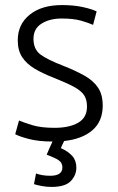

<svg xmlns="http://www.w3.org/2000/svg" viewBox="-20 -548 466 757"><path d="M183 189Q164 189 145 185.5Q126 182 114 178L122 136Q133 140 147 142.5Q161 145 178 145Q226 145 226 112Q226 94 211.5 84Q197 74 164 62Q169 50 175 36.5Q181 23 187 10Q132 10 94 0Q56 -10 40 -19L55 -73Q73 -65 107.5 -54.5Q142 -44 195 -44Q253 -44 288 -64Q323 -84 323 -128Q323 -156 311 -173.5Q299 -191 271 -206Q243 -221 193 -241Q149 -258 117 -277Q85 -296 67.5 -322.5Q50 -349 50 -389Q50 -452 97 -490Q144 -528 224 -528Q271 -528 307 -520Q343 -512 361 -503L347 -450Q329 -458 299.5 -466.5Q270 -475 223 -475Q176 -475 144 -455Q112 -435 112 -395Q112 -354 139 -333.5Q166 -313 231 -288Q279 -269 313.5 -249.5Q348 -230 366.5 -202.5Q385 -175 385 -132Q385 -70 345 -35Q305 0 233 8Q229 15 226 22Q223 29 220 36Q249 49 265 67Q281 85 281 113Q281 143 259 166Q237 189 183 189Z"/></svg>

Font: Ubuntu Sans Light
Style: Regular
Weight: 300
Designer: Dalton Maag Ltd
Foundry: Dalton Maag Ltd
Version: Version 1.006; ttfautohint (v1.8.4.7-5d5b)